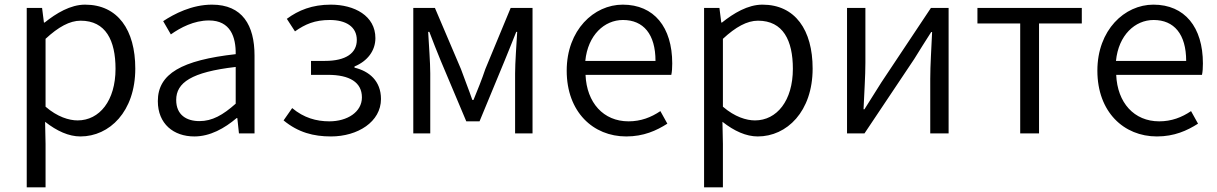

<svg xmlns="http://www.w3.org/2000/svg" viewBox="-20 -574 5237 826"><path d="M95 232H176V45L174 -50C225 -10 276 13 326 13C451 13 562 -94 562 -279C562 -445 487 -554 346 -554C283 -554 222 -517 172 -477H169L161 -540H95ZM314 -56C277 -56 227 -71 176 -115V-407C231 -458 280 -485 327 -485C435 -485 477 -400 477 -278C477 -141 408 -56 314 -56Z M816 13C884 13 946 -22 998 -66H1001L1008 0H1075V-335C1075 -465 1023 -554 892 -554C805 -554 729 -514 682 -483L715 -426C756 -455 814 -486 879 -486C972 -486 995 -414 994 -341C762 -315 659 -257 659 -139C659 -41 727 13 816 13ZM838 -53C783 -53 738 -79 738 -144C738 -218 803 -264 994 -286V-128C939 -79 893 -53 838 -53Z M1404 13C1519 13 1619 -50 1619 -148C1619 -226 1568 -268 1505 -283V-288C1561 -311 1595 -356 1595 -410C1595 -506 1505 -554 1403 -554C1323 -554 1264 -530 1214 -493L1249 -439C1293 -470 1334 -488 1399 -488C1467 -488 1515 -460 1515 -402C1515 -346 1469 -312 1378 -312H1318V-252H1391C1484 -252 1537 -220 1537 -155C1537 -92 1474 -52 1397 -52C1341 -52 1287 -67 1237 -109L1200 -56C1263 -4 1329 13 1404 13Z M1758 0H1831V-258C1831 -305 1825 -382 1822 -437H1827C1842 -396 1860 -353 1876 -313L1986 -52H2043L2151 -313C2167 -353 2185 -396 2201 -437H2205C2202 -382 2196 -305 2196 -258V0H2271V-540H2177L2068 -277C2053 -232 2035 -188 2017 -144H2012C1997 -188 1979 -232 1963 -277L1851 -540H1758Z M2674 13C2749 13 2804 -12 2851 -42L2821 -96C2781 -69 2737 -52 2684 -52C2576 -52 2504 -132 2499 -252H2868C2871 -265 2872 -283 2872 -301C2872 -457 2794 -554 2659 -554C2535 -554 2418 -445 2418 -270C2418 -92 2532 13 2674 13ZM2498 -312C2509 -423 2580 -488 2660 -488C2748 -488 2800 -427 2800 -312Z M3009 232H3090V45L3088 -50C3139 -10 3190 13 3240 13C3365 13 3476 -94 3476 -279C3476 -445 3401 -554 3260 -554C3197 -554 3136 -517 3086 -477H3083L3075 -540H3009ZM3228 -56C3191 -56 3141 -71 3090 -115V-407C3145 -458 3194 -485 3241 -485C3349 -485 3391 -400 3391 -278C3391 -141 3322 -56 3228 -56Z M3624 0H3699L3913 -320C3933 -353 3965 -403 3986 -436H3990C3987 -366 3982 -294 3982 -235V0H4061V-540H3985L3772 -220C3752 -187 3719 -137 3699 -104H3695C3698 -174 3703 -247 3703 -304V-540H3624Z M4369 0H4450V-473H4634V-540H4185V-473H4369Z M4957 13C5032 13 5087 -12 5134 -42L5104 -96C5064 -69 5020 -52 4967 -52C4859 -52 4787 -132 4782 -252H5151C5154 -265 5155 -283 5155 -301C5155 -457 5077 -554 4942 -554C4818 -554 4701 -445 4701 -270C4701 -92 4815 13 4957 13ZM4781 -312C4792 -423 4863 -488 4943 -488C5031 -488 5083 -427 5083 -312Z"/></svg>

Font: Source Han Sans JP Normal
Style: Regular
Weight: 350
Designer: Ryoko NISHIZUKA 西塚涼子 (kana, bopomofo & ideographs); Paul D. Hunt (Latin, Greek & Cyrillic); Sandoll Communications 산돌커뮤니
Foundry: Adobe
Version: Version 2.002;hotconv 1.0.116;makeotfexe 2.5.65601